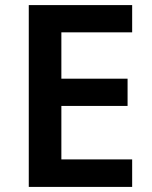

<svg xmlns="http://www.w3.org/2000/svg" viewBox="-20 -734 598 754"><path d="M499 0V-108H221V-318H481V-425H221V-607H499V-714H93V0Z"/></svg>

Font: Noto Sans Arabic UI SmBd
Style: Regular
Weight: 600
Designer: Monotype Design Team, Nadine Chahine and Nizar Qandah
Foundry: Monotype Imaging Inc.
Version: Version 2.010